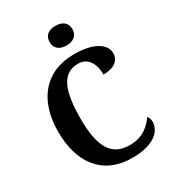

<svg xmlns="http://www.w3.org/2000/svg" viewBox="-221 -1054 1068 1184"><g transform="rotate(-30 313.0 -461.5)"><path d="M363 -793C407 -793 444 -815 444 -863C444 -913 407 -933 363 -933C317 -933 282 -913 282 -863C282 -815 317 -793 363 -793ZM369 10C537 10 587 -66 587 -121C587 -137 581 -155 572 -163C540 -117 490 -66 394 -66C261 -66 211 -163 211 -358C211 -551 250 -661 366 -661C445 -661 470 -589 470 -524C547 -524 588 -559 588 -608C588 -672 517 -724 374 -724C162 -724 51 -575 51 -358C51 -137 158 10 369 10Z"/></g></svg>

Font: Noto Serif Myanmar SemiCondensed
Style: Bold
Weight: 700
Width: 4
Designer: Ben Mitchell and the Monotype Design Team
Foundry: Monotype Imaging Inc.
Version: Version 2.106